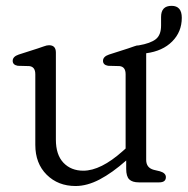

<svg xmlns="http://www.w3.org/2000/svg" viewBox="-20 -625 643 658"><path d="M101 -128.5V-370.5Q101 -396.5 80 -398.5L41 -399.5Q23.5 -402.5 23.5 -416.5Q23.5 -431 44 -438L109.5 -459Q120.5 -462.5 130.5 -466.2Q140.5 -470 148 -470Q171.5 -470 171.5 -445V-146.5Q171.5 -94.5 197.5 -67.2Q223.5 -40 265.5 -40Q325.5 -40 401 -107.5L410.5 -116V-370.5Q410.5 -396.5 389.5 -398.5L350.5 -399.5Q333 -402.5 333 -416.5Q333 -431 353.5 -438L419 -459Q430 -462.5 439.8 -466.2Q449.5 -470 455.5 -469.5Q496 -476.5 514 -490.8Q532 -505 532 -537.5V-567Q532 -605 568 -605Q603 -605 603 -564Q603 -516 570.2 -483Q537.5 -450 481 -442.5V-77Q481 -50 507 -43L528 -38Q548.5 -32 548.5 -18Q548.5 0 525.5 0H456Q433.5 0 423 -10.2Q412.5 -20.5 412.5 -46V-75Q364.5 -32.5 321.5 -10Q278.5 12.5 239 12.5Q179 12.5 140 -26.2Q101 -65 101 -128.5Z"/></svg>

Font: Fraunces 9pt S100 Light
Style: Regular
Weight: 300
Version: Version 1.000; ttfautohint (v1.8.3)